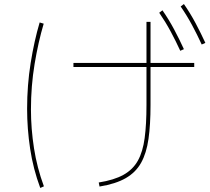

<svg xmlns="http://www.w3.org/2000/svg" viewBox="-20 -871 1040 949"><path d="M197 50 179 58Q144 -36 129 -135.5Q114 -235 114 -333Q114 -450 131.5 -559.5Q149 -669 176 -760L196 -754Q169 -663 151 -554.5Q133 -446 133 -330Q133 -235 148 -138.5Q163 -42 197 50ZM940 -560V-540H343V-560ZM472 51 468 31Q544 19 590.5 -7Q637 -33 661.5 -77Q686 -121 695 -188.5Q704 -256 704 -352V-763H724V-352Q724 -255 714 -184.5Q704 -114 677.5 -66.5Q651 -19 601.5 9.5Q552 38 472 51ZM977 -651Q955 -699 929.5 -746.5Q904 -794 873 -839L889 -851Q921 -805 947 -756Q973 -707 995 -659ZM871 -620Q849 -668 823.5 -715.5Q798 -763 767 -808L783 -820Q815 -774 841 -725Q867 -676 889 -628Z"/></svg>

Font: Murecho Thin
Style: Regular
Weight: 100
Designer: Neil Summerour
Foundry: Positype
Version: Version 1.010